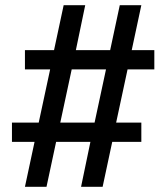

<svg xmlns="http://www.w3.org/2000/svg" viewBox="-20 -737 640 739"><path d="M76 -18 113 -191H26V-265H129L173 -470H76V-544H188L225 -717H308L272 -544H404L441 -717H524L487 -544H574V-470H471L427 -265H524V-191H412L375 -18H292L328 -191H196L159 -18ZM212 -265H344L388 -470H256Z"/></svg>

Font: Nova
Style: Regular
Weight: 400
Monospace: yes
Designer: Belleve Invis
Foundry: Belleve Invis
Version: Version 24.1.4; ttfautohint (v1.8.4)